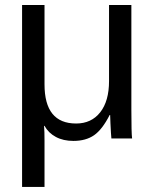

<svg xmlns="http://www.w3.org/2000/svg" viewBox="-20 -548 616 760"><path d="M420.9 0Q420.4 -3.9 419.2 -21.5Q418 -39.1 417.2 -59.6Q416.5 -80.1 416 -92.8H414.1Q384.8 -35.2 352.3 -12.7Q319.8 9.8 270.5 9.8Q230.5 9.8 201.2 -5.9Q171.9 -21.5 156.2 -49.8H154.3Q155.3 -39.1 155.8 -24.4Q156.2 -9.8 156.2 9.8V191.9H67.4V-528.3H156.2V-213.9Q156.2 -59.1 281.2 -59.1Q341.8 -59.1 376.7 -103.5Q411.6 -147.9 411.6 -227.1V-528.3H500V-113.8Q500 -20.5 502.9 0Z"/></svg>

Font: Arimo Nerd Font
Style: Regular
Weight: 400
Designer: Steve Matteson
Foundry: Monotype Imaging Inc.
Version: Version 1.33;Nerd Fonts 3.2.1